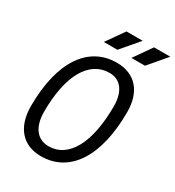

<svg xmlns="http://www.w3.org/2000/svg" viewBox="-211 -1017 1048 1150"><g transform="rotate(30 312.5 -442.0)"><path d="M250.5 9.8C449.7 9.8 567.4 -171.4 567.4 -477.5C567.4 -619.6 493.2 -703.1 367.2 -703.1C168 -703.1 49.8 -523.9 49.8 -221.2C49.8 -76.2 124.5 9.8 250.5 9.8ZM260.3 -64.9C181.6 -64.9 134.8 -126.5 134.8 -231.4C134.8 -481 218.3 -628.4 359.9 -628.4C436 -628.4 480.5 -568.4 480.5 -467.3C480.5 -214.4 398.9 -64.9 260.3 -64.9ZM235.8 -771.5H329.6L434.1 -894H321.8ZM426.8 -771.5H520.5L625 -894H512.7Z"/></g></svg>

Font: Cascadia Mono NF SemiLight
Style: Italic
Weight: 350
Italic angle: -10°
Monospace: yes
Designer: Aaron Bell
Foundry: Saja Typeworks
Version: Version 2404.023